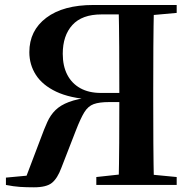

<svg xmlns="http://www.w3.org/2000/svg" viewBox="-20 -761 782 790"><path d="M4.4 0V-30.2L148.2 -43.6L82.4 -19.8L147.5 -191.3Q161.7 -230.3 174.7 -259Q187.6 -287.7 208.2 -307.9Q228.8 -328.2 263.5 -341.3Q298.1 -354.5 355.4 -361.7L355.1 -351.5Q267.2 -357.2 211 -383.9Q154.8 -410.7 127.7 -452.8Q100.7 -494.9 100.7 -546.3Q100.7 -635.2 170.5 -687.9Q240.2 -740.5 364.6 -740.5H544.1V-701.7H397.5Q317.4 -701.7 277.8 -658.1Q238.2 -614.6 238.2 -539.5Q238.2 -489.6 256.8 -453.5Q275.4 -417.5 310.6 -398Q345.8 -378.6 394.9 -378.6H542.4V-341H428.5Q388.6 -341 365.5 -332.6Q342.4 -324.2 326.9 -299Q311.4 -273.8 291.8 -223.1L232.2 -69.8Q216.4 -27.2 193.8 -8.7Q171.1 9.7 119.7 9.7Q87.7 9.7 61.9 8Q36 6.2 4.4 0ZM468 0Q470 -86.6 470.5 -174.1Q471 -261.5 471 -352.5V-370.9Q471 -477.2 470.5 -566.4Q470 -655.6 468 -740.5H613.5Q611.5 -654.1 611 -567.7Q610.5 -481.3 610.5 -393.6V-346.1Q610.5 -258.5 611 -171.8Q611.5 -85.2 613.5 0ZM376.3 0V-32.6L511.4 -47.3H554.6L707 -32.6V0ZM539.5 -694.2V-740.5H707V-707.9L554.6 -694.2Z"/></svg>

Font: Source Han Serif JP VF
Style: Regular
Weight: 250
Designer: Ryoko NISHIZUKA 西塚涼子 (kana & ideographs); Frank Grießhammer (Latin, Greek & Cyrillic); Wenlong ZHANG 张文龙 (bopomofo); San
Foundry: Adobe
Version: Version 2.001;hotconv 1.1.0;makeotfexe 2.6.0